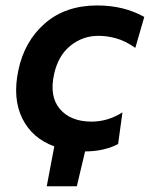

<svg xmlns="http://www.w3.org/2000/svg" viewBox="-20 -530 536 686"><path d="M147 135.5Q153.5 100 160.5 64Q167.5 28 174 -7Q94.5 -36 59.5 -107.2Q24.5 -178.5 45.5 -278.5Q67 -382.5 140.5 -446.5Q214 -510.5 327.5 -510.5Q422.5 -510.5 495.5 -469.5L463.5 -359Q427.5 -384 395 -393Q362.5 -402 332 -402Q275.5 -402 231.8 -366.8Q188 -331.5 173.5 -266Q155.5 -185.5 194 -140.5Q232.5 -95.5 307 -95.5Q365.5 -95.5 417.5 -128.5L402 -15.5Q381.5 -4 350.8 3.5Q320 11 284 11Q276.5 42 269.2 73.2Q262 104.5 254.5 135.5Z"/></svg>

Font: Commissioner SemiBold
Style: Italic
Weight: 600
Italic angle: -12°
Designer: Kostas Bartsokas
Foundry: Kostas Bartsokas
Version: Version 1.000; ttfautohint (v1.8.3)